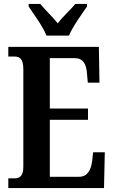

<svg xmlns="http://www.w3.org/2000/svg" viewBox="-20 -951 575 971"><path d="M215 -771H329C347 -816 394 -880 420 -918V-931H361C338 -903 296 -865 272 -833C247 -865 206 -903 184 -931H125V-918C150 -880 198 -816 215 -771ZM22 0H506L510 -181H451L446 -136C440 -92 423 -57 380 -57H232V-345H425V-402H232V-657H358C401 -657 417 -626 420 -578L424 -533H483L480 -714H22V-665H52C77 -665 98 -657 98 -601V-108C98 -64 82 -49 54 -49H22Z"/></svg>

Font: Noto Serif Bengali ExtraCondensed
Style: Bold
Weight: 700
Width: 2
Designer: Juan Bruce, Universal Thirst, Indian Type Foundry and the Monotype Design Team.
Foundry: Monotype Imaging Inc.
Version: Version 2.003